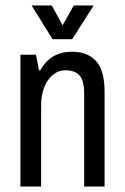

<svg xmlns="http://www.w3.org/2000/svg" viewBox="-20 -685 459 705"><path d="M96 -665H170L210 -592L251 -665H324L245 -541H173ZM364 -348V0H289V-343Q289 -390 271.5 -408.5Q254 -427 220 -427Q183 -427 157 -391.5Q131 -356 131 -295V0H55V-484H112L123 -427H128Q166 -495 244 -495Q302 -495 333 -460.5Q364 -426 364 -348Z"/></svg>

Font: Pragati Narrow
Style: Regular
Weight: 400
Designer: Hector Gatti, Marcela Romero, Pablo Cosgaya and Nicolas Silva
Foundry: Omnibus-Type
Version: Version 1.010; ttfautohint (v1.3)